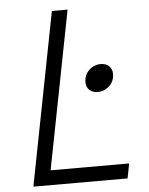

<svg xmlns="http://www.w3.org/2000/svg" viewBox="-60 -966 788 1015"><g transform="rotate(-5 333.5 -458.5)"><path d="M397.8 -525.4Q397.8 -564.5 424.2 -589.5Q450.5 -614.6 486.3 -614.6Q513.7 -614.6 530.3 -599Q546.9 -583.3 546.9 -557.9Q546.9 -518.9 520.5 -493.8Q494.1 -468.8 458.3 -468.8Q431 -468.8 414.4 -484.4Q397.8 -500 397.8 -525.4ZM75.5 0 253.9 -916.7H337.2L173.8 -78.1H590.5L575.5 0Z"/></g></svg>

Font: Monoid
Style: Italic
Weight: 400
Width: 4
Italic angle: -11°
Monospace: yes
Version: Version 0.61